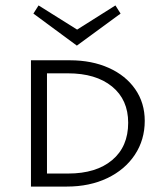

<svg xmlns="http://www.w3.org/2000/svg" viewBox="-20 -687 604 707"><path d="M263 -519 103 -637 122 -667 264 -578 405 -667 424 -637ZM513 -242Q513 -172 476.5 -117Q440 -62 375 -31Q310 0 226 0H94V-465H238Q318 -465 380.5 -437Q443 -409 478 -358.5Q513 -308 513 -242ZM452 -235Q452 -320 392.5 -368.5Q333 -417 230 -417H153V-48H231Q334 -48 393 -97.5Q452 -147 452 -235Z"/></svg>

Font: Ysabeau SC Semilight
Style: Regular
Weight: 300
Designer: Christian Thalmann (Catharsis Fonts)
Version: Version 0.003